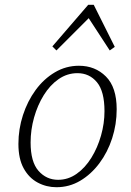

<svg xmlns="http://www.w3.org/2000/svg" viewBox="-20 -770 546 803"><path d="M216 13Q174 13 137.5 -6.5Q101 -26 79 -66Q57 -106 57 -168Q57 -230 76 -288.5Q95 -347 129 -393.5Q163 -440 209.5 -467.5Q256 -495 310 -495Q378 -495 423 -450Q468 -405 468 -313Q468 -250 449 -191.5Q430 -133 395.5 -87Q361 -41 315.5 -14Q270 13 216 13ZM223 -18Q265 -18 300.5 -43Q336 -68 362 -110Q388 -152 402.5 -203Q417 -254 417 -305Q417 -388 385.5 -426Q354 -464 304 -464Q261 -464 225 -439Q189 -414 163 -372Q137 -330 122.5 -278.5Q108 -227 108 -174Q108 -93 141 -55.5Q174 -18 223 -18ZM439 -559 351 -694 216 -559 199 -576 349 -750H372L460 -574Z"/></svg>

Font: Source Serif 4 SmText Light
Style: Italic
Weight: 300
Italic angle: -12°
Designer: Frank Grießhammer
Foundry: Adobe
Version: Version 4.005;hotconv 1.1.0;makeotfexe 2.6.0